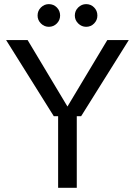

<svg xmlns="http://www.w3.org/2000/svg" viewBox="-20 -896 644 916"><path d="M236.6 -341.7 9.1 -705H111.7L312.5 -369.9H291.1L492 -705H594.5L367.1 -341.7ZM257.3 0V-361.7H346.3V0ZM213 -768.1Q191.3 -768.1 175.3 -784Q159.3 -799.9 159.3 -821.8Q159.3 -844.7 175.3 -860.5Q191.3 -876.3 213 -876.3Q235.4 -876.3 251.1 -860.5Q266.8 -844.7 266.8 -821.8Q266.8 -799.9 251.1 -784Q235.4 -768.1 213 -768.1ZM391 -768.1Q369.4 -768.1 353.2 -784Q337 -799.9 337 -821.8Q337 -844.7 353.2 -860.5Q369.4 -876.3 391 -876.3Q413.5 -876.3 429 -860.5Q444.6 -844.7 444.6 -821.8Q444.6 -799.9 429 -784Q413.5 -768.1 391 -768.1Z"/></svg>

Font: TikTok Sans Light
Style: Regular
Weight: 300
Version: Version 4.000